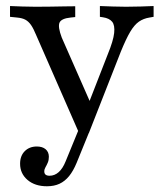

<svg xmlns="http://www.w3.org/2000/svg" viewBox="-20 -434 550 646"><path d="M246 13.7 101.6 -316.1Q92.7 -337.9 84.3 -350Q75.8 -362.1 65.3 -367.7Q54.8 -373.4 37.1 -375L13.7 -377.4V-413.7Q32.3 -412.9 55.2 -412.1Q78.2 -411.3 99.2 -411.3H100.8H101.6Q125.8 -411.3 150.8 -411.7Q175.8 -412.1 197.6 -412.5Q219.4 -412.9 233.1 -412.9V-376.6L217.7 -375Q186.3 -371.8 180.2 -357.7Q174.2 -343.5 187.9 -307.3L288.7 -78.2L274.2 -75.8L342.7 -251.6Q361.3 -296.8 364.1 -323Q366.9 -349.2 357.3 -360.9Q347.6 -372.6 326.6 -375.8L316.1 -377.4V-413.7Q337.1 -412.9 360.1 -412.1Q383.1 -411.3 404 -411.3Q429.8 -411.3 453.2 -412.1Q476.6 -412.9 496.8 -413.7V-377.4L483.1 -375Q462.9 -371.8 447.6 -361.3Q432.3 -350.8 418.1 -327Q404 -303.2 386.3 -259.7L279 13.7ZM137.9 192.7Q97.6 192.7 72.6 171.4Q47.6 150 47.6 116.9Q47.6 90.3 63.3 74.6Q79 58.9 104 58.9Q122.6 58.9 133.5 68.1Q144.4 77.4 144.4 93.5Q144.4 104.8 140.7 113.3Q137.1 121.8 133.1 128.6Q129 135.5 129 142.7Q129 157.3 146.8 157.3Q163.7 157.3 177.4 145.2Q191.1 133.1 200.8 108.9L252.4 -16.9L283.9 0.8L237.9 113.7Q226.6 141.1 212.5 158.5Q198.4 175.8 180.2 184.3Q162.1 192.7 137.9 192.7Z"/></svg>

Font: Playfair 9pt
Style: Regular
Weight: 400
Designer: Claus Eggers Sørensen
Foundry: Claus Eggers Sørensen
Version: Version 2.203